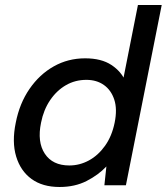

<svg xmlns="http://www.w3.org/2000/svg" viewBox="-20 -740 666 767"><path d="M481 -415 470 -412 531 -720H626L483 0H397L405 -75Q373 -41 326 -17Q279 7 218 7Q150 7 106 -25Q62 -57 44.5 -115Q27 -173 43 -250Q58 -327 98 -385Q138 -443 195 -475Q252 -507 320 -507Q385 -507 425 -480.5Q465 -454 481 -415ZM144 -250Q128 -173 159 -126Q190 -79 257 -79Q298 -79 335 -99Q372 -119 399.5 -157.5Q427 -196 438 -250Q449 -304 436.5 -342Q424 -380 395 -400.5Q366 -421 325 -421Q280 -421 243 -399.5Q206 -378 180 -339.5Q154 -301 144 -250Z"/></svg>

Font: Albert Sans Medium
Style: Italic
Weight: 500
Italic angle: -11.25°
Designer: Andreas Rasmussen
Foundry: a.Foundry
Version: Version 1.025